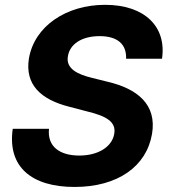

<svg xmlns="http://www.w3.org/2000/svg" viewBox="-20 -757 695 788"><path d="M497.5 -516H644.9C664.4 -648.1 573.2 -737.2 411.2 -737.2C251.8 -737.2 121.1 -649.5 98.7 -517C81.7 -409.8 147 -348.7 264.2 -318.9L340.2 -299C416.5 -280.5 457.4 -256.7 448.9 -208.1C440.3 -155.2 384.2 -118.6 305.4 -118.6C225.5 -118.6 173.3 -155.5 181.1 -228.3H32.3C9.9 -71.7 110.1 10.3 285.9 10.3C463.8 10.3 581.7 -74.6 604 -207.7C624.3 -328.8 543 -393.1 421.5 -421.5L359 -437.1C298.7 -451.3 248.6 -475.5 258.9 -527.3C266.7 -574.6 313.6 -608.7 388.8 -608.7C462.4 -608.7 500 -575.3 497.5 -516Z"/></svg>

Font: Margiela Sans
Style: Bold Italic
Weight: 700
Italic angle: -9.39999°
Designer: Stefan Endress, Andreas Faust
Version: Version 1.100;FEAKit 1.0